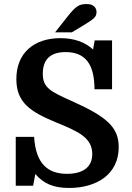

<svg xmlns="http://www.w3.org/2000/svg" viewBox="-20 -920 653 951"><path d="M336 -760 383 -788C445 -826 458 -834 458 -861C458 -881 443 -900 411 -900C373 -900 357 -892 313 -836L253 -760ZM322 11C459 11 568 -57 568 -191C568 -289 510 -341 341 -417C229 -467 192 -485 192 -555C192 -626 230 -662 305 -662C402 -662 448 -603 448 -478H535V-720H449L441 -675C400 -712 346 -731 280 -731C147 -731 61 -657 61 -528C61 -411 132 -366 257 -314C365 -270 437 -239 437 -157C437 -90 388 -59 312 -59C217 -59 157 -109 149 -242H58V0H144L155 -58C196 -10 246 11 322 11Z"/></svg>

Font: Domine
Style: Bold
Weight: 700
Designer: Pablo Impallari, Rodrigo Fuenzalida, Brenda Gallo
Foundry: Pablo Impallari, Rodrigo Fuenzalida, Brenda Gallo
Version: Version 2.000